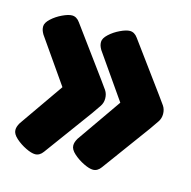

<svg xmlns="http://www.w3.org/2000/svg" viewBox="-72 -540 560 564"><g transform="rotate(15 208.0 -258.0)"><path d="M257 -469Q271 -469 281 -455L388 -309Q400 -293 407 -282.5Q414 -272 414 -258Q414 -245 407 -234.5Q400 -224 388 -207L281 -61Q271 -47 257 -47Q246 -47 228.5 -55.5Q211 -64 197 -76.5Q183 -89 183 -101Q183 -106 184.5 -111Q186 -116 190 -123L284 -258L190 -393Q186 -400 184.5 -405Q183 -410 183 -416Q183 -427 196.5 -439.5Q210 -452 228 -460.5Q246 -469 257 -469ZM81 -469Q95 -469 105 -455L212 -309Q224 -293 231 -282.5Q238 -272 238 -258Q238 -245 231 -234.5Q224 -224 212 -207L105 -61Q95 -47 81 -47Q70 -47 52.5 -55.5Q35 -64 21 -76.5Q7 -89 7 -101Q7 -106 8.5 -111Q10 -116 14 -123L108 -258L14 -393Q10 -400 8.5 -405Q7 -410 7 -416Q7 -427 20.5 -439.5Q34 -452 52 -460.5Q70 -469 81 -469Z"/></g></svg>

Font: Asap Condensed Black
Style: Regular
Weight: 900
Width: 3
Designer: Pablo Cosgaya
Foundry: Omnibus-Type
Version: Version 3.001; ttfautohint (v1.8.4.7-5d5b)